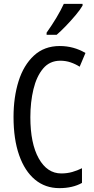

<svg xmlns="http://www.w3.org/2000/svg" viewBox="-20 -963 486 993"><path d="M292 -649Q237 -649 203 -608.5Q169 -568 153 -501.5Q137 -435 137 -357Q137 -221 180.5 -143.5Q224 -66 297 -66Q327 -66 353.5 -73.5Q380 -81 404 -93V-17Q356 10 287 10Q214 10 161 -34Q108 -78 79 -160.5Q50 -243 50 -358Q50 -460 76 -543Q102 -626 155.5 -675.5Q209 -725 289 -725Q361 -725 422 -689L392 -618Q370 -632 345 -640.5Q320 -649 292 -649ZM407 -934Q395 -913 371 -884.5Q347 -856 320.5 -828.5Q294 -801 273 -783H221V-794Q279 -876 310 -943H407Z"/></svg>

Font: Noto Sans Lao UI ExtCond
Style: Regular
Weight: 400
Width: 2
Designer: Monotype Design Team
Foundry: Monotype Imaging Inc.
Version: Version 2.000; ttfautohint (v1.8.4.7-5d5b)